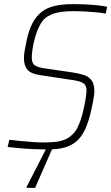

<svg xmlns="http://www.w3.org/2000/svg" viewBox="-20 -716 539 930"><path d="M212 8Q181 8 146 6.5Q111 5 77.5 2Q44 -1 17 -4L25 -39Q50 -36 80 -33Q110 -30 140 -28Q170 -26 192 -26Q221 -26 246 -28.5Q271 -31 293 -39.5Q315 -48 332 -66Q344 -76 355 -97.5Q366 -119 374 -145.5Q382 -172 387.5 -198.5Q393 -225 396 -246Q399 -267 399 -277Q399 -296 391 -306Q383 -316 364.5 -321.5Q346 -327 314 -331L174 -352Q128 -359 112 -379.5Q96 -400 96 -434Q96 -452 100 -474Q104 -496 110 -524Q120 -571 137.5 -604Q155 -637 180.5 -657.5Q206 -678 243.5 -687Q281 -696 331 -696Q364 -696 396 -694.5Q428 -693 455 -690Q482 -687 499 -683L492 -650Q472 -654 445.5 -656.5Q419 -659 391 -660.5Q363 -662 339 -662Q304 -662 278 -658.5Q252 -655 233 -647.5Q214 -640 199 -628Q183 -614 170.5 -589Q158 -564 150 -535.5Q142 -507 138 -481Q134 -455 134 -438Q134 -410 148 -400Q162 -390 195 -385L326 -366Q361 -361 385.5 -353Q410 -345 423.5 -327Q437 -309 437 -274Q437 -264 435 -250Q433 -236 430 -220Q427 -204 422 -183Q410 -128 393 -91Q376 -54 351.5 -32.5Q327 -11 293 -1.5Q259 8 212 8ZM108 194 109 189 213 -14H241L239 -9L150 194Z"/></svg>

Font: Saira SemiCondensed Thin
Style: Italic
Weight: 250
Width: 4
Italic angle: -12°
Designer: Hector Gatti with collaboration of the Omnibus-Type team
Foundry: Omnibus-Type
Version: Version 1.101